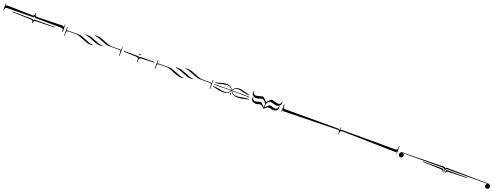

<svg xmlns="http://www.w3.org/2000/svg" viewBox="355 -2958 14007 5432"><g transform="rotate(20 7358.5 -242.5)"><path d="M929 -179C924 -193 912 -210 884 -210C737 -210 654 -214 498 -214H297V-197L854 -181C922 -180 922 -134 922 -106V-99H940V-106C940 -134 940 -180 1008 -181L1565 -197V-214H1364C1208 -214 1125 -210 978 -210C950 -210 938 -193 933 -179ZM978 -262 1739 -254C1807 -254 1809 -206 1809 -178V-155H1827V-374L1812 -375L1811 -292H1809C1804 -306 1789 -324 1761 -324L1008 -306C940 -306 940 -353 940 -381V-396H922V-381C922 -353 922 -306 854 -306L101 -324C73 -324 57 -306 52 -292H51L49 -375L35 -374V-155H52V-178C52 -206 55 -254 123 -254L884 -262C912 -262 924 -279 929 -293H933C938 -279 950 -262 978 -262Z M2274 -245H1950C1934 -245 1919 -235 1915 -227H1913V-328H1896V-122V-70H1913V-122C1913 -216 1922 -227 2001 -227H2202C2324 -227 2535 -87 2666 -87H2748V-105H2739C2617 -105 2405 -245 2274 -245ZM2536 -315H2454V-297H2464C2586 -297 2797 -157 2928 -157H3010V-175H3000C2878 -175 2667 -315 2536 -315ZM2798 -385H2716V-367H2726C2848 -367 3059 -227 3190 -227H3463C3542 -227 3551 -216 3551 -122V-70H3568V-122V-328H3551V-227H3549C3545 -235 3530 -245 3514 -245H3262C3140 -245 2929 -385 2798 -385Z M4097 -280C4110 -280 4119 -289 4119 -302C4119 -315 4110 -323 4097 -323C4084 -323 4075 -315 4075 -302C4075 -289 4084 -280 4097 -280ZM4095 -214C4090 -228 4078 -245 4050 -245H3664H3638V-227L4020 -211C4088 -211 4088 -164 4088 -136V-77H4106V-136C4106 -164 4106 -211 4174 -211L4556 -227V-245H4530H4144C4116 -245 4104 -228 4099 -214Z M5003 -245H4679C4663 -245 4648 -235 4644 -227H4642V-328H4625V-122V-70H4642V-122C4642 -216 4651 -227 4730 -227H4931C5053 -227 5264 -87 5395 -87H5477V-105H5468C5346 -105 5134 -245 5003 -245ZM5265 -315H5183V-297H5193C5315 -297 5526 -157 5657 -157H5739V-175H5729C5607 -175 5396 -315 5265 -315ZM5527 -385H5445V-367H5455C5577 -367 5788 -227 5919 -227H6192C6271 -227 6280 -216 6280 -122V-70H6297V-122V-328H6280V-227H6278C6274 -235 6259 -245 6243 -245H5991C5869 -245 5658 -385 5527 -385Z M6899 -229C6917 -229 6986 -228 7412 -219V-236C7412 -236 7116 -243 6898 -243L6896 -242L6895 -244L6898 -245C6939 -311 6990 -331 7048 -331C7147 -331 7266 -271 7394 -271V-288C7332 -288 7198 -359 7076 -359C7003 -359 6933 -334 6886 -251V-249H6884V-251C6835 -336 6763 -362 6687 -362C6567 -362 6437 -297 6376 -297V-280C6501 -280 6618 -334 6715 -334C6776 -334 6829 -313 6872 -245L6875 -244L6874 -242L6872 -243C6654 -243 6358 -236 6358 -236V-219C6784 -228 6853 -229 6871 -229L6874 -231V-228H6872C6825 -154 6767 -132 6697 -132C6599 -132 6480 -175 6341 -175V-157C6400 -157 6533 -103 6659 -103C6748 -103 6832 -130 6884 -221V-224H6886V-221C6938 -130 7022 -103 7111 -103C7237 -103 7370 -157 7429 -157V-175C7290 -175 7171 -132 7073 -132C7003 -132 6945 -154 6898 -228H6896V-231ZM6885 -114C6898 -114 6907 -122 6907 -135C6907 -148 6898 -157 6885 -157C6872 -157 6863 -148 6863 -135C6863 -122 6872 -114 6885 -114Z M7905 -58H7913C7913 -62 7915 -64 7918 -68C7958 -105 8003 -142 8028 -142C8079 -142 8116 -114 8172 -114C8256 -114 8312 -161 8312 -225V-278L8294 -265V-260C8294 -206 8259 -176 8209 -176C8153 -176 8086 -210 8045 -210C8028 -210 7992 -177 7918 -98V-186C7918 -243 7996 -309 8027 -309C8078 -309 8150 -269 8206 -269C8290 -269 8346 -316 8346 -380V-427H8329V-415C8329 -361 8293 -332 8243 -332C8187 -332 8086 -376 8045 -376C8025 -376 8011 -364 7994 -347C7938 -293 7930 -277 7911 -261H7907C7888 -277 7879 -293 7823 -347C7806 -364 7793 -376 7773 -376C7732 -376 7631 -332 7575 -332C7525 -332 7489 -361 7489 -415V-427H7472V-380C7472 -316 7528 -269 7612 -269C7668 -269 7739 -309 7790 -309C7821 -309 7900 -243 7900 -186V-98C7829 -174 7791 -210 7773 -210C7732 -210 7666 -176 7610 -176C7560 -176 7524 -206 7524 -260V-265L7507 -278V-225C7507 -161 7563 -114 7647 -114C7703 -114 7739 -142 7790 -142C7815 -142 7860 -105 7900 -68C7903 -64 7905 -62 7905 -58Z M10091 -253H8493C8425 -253 8425 -300 8425 -328V-376H8407V-149H8425V-214H8426C8431 -200 8444 -184 8472 -184L10070 -219C10138 -219 10138 -172 10138 -144V-101H10155V-144C10155 -172 10156 -219 10224 -219L11822 -184C11850 -184 11862 -200 11867 -214H11869V-149H11886V-376H11869V-328C11869 -300 11869 -253 11801 -253H10203C10175 -253 10162 -237 10157 -223H10155V-311H10138V-223H10136C10131 -237 10119 -253 10091 -253Z M13351 -119H13368C13368 -147 13368 -165 13436 -167L13985 -184V-201H13784H13393C13361 -201 13351 -192 13351 -153ZM13280 -119V-153C13280 -192 13270 -201 13238 -201H12847H12655V-184L13194 -167C13262 -165 13263 -147 13263 -119ZM13362 -262C13334 -262 13322 -244 13317 -230H13313C13308 -244 13296 -262 13268 -262C13101 -262 12345 -245 12189 -245H12030C11984 -245 11947 -208 11947 -162C11947 -123 11978 -92 12017 -92C12056 -92 12087 -123 12087 -162C12087 -180 12079 -197 12068 -209C12061 -217 12051 -222 12041 -225L12042 -229C12053 -228 12059 -227 12068 -227H13238C13306 -227 13306 -181 13306 -153V-101H13324V-153C13324 -181 13324 -227 13392 -227H14561C14570 -227 14577 -228 14588 -229L14589 -225C14579 -222 14568 -217 14561 -209C14550 -197 14543 -180 14543 -162C14543 -123 14574 -92 14613 -92C14652 -92 14683 -123 14683 -162C14683 -208 14646 -245 14600 -245H14441C14285 -245 13529 -262 13362 -262Z"/></g></svg>

Font: FoglihtenDeH04
Style: Regular
Weight: 500
Version: Version 0.68